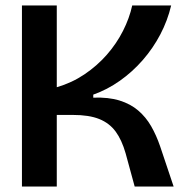

<svg xmlns="http://www.w3.org/2000/svg" viewBox="-20 -680 676 700"><path d="M60 0V-660H187V-362Q242 -378 288 -409Q334 -440 369.5 -480.5Q405 -521 428.5 -567.5Q452 -614 462 -660H604Q591 -605 564.5 -554.5Q538 -504 500.5 -461Q463 -418 417 -385.5Q371 -353 320 -335V-324Q376 -326 416 -313.5Q456 -301 484 -277Q512 -253 531 -220Q550 -187 564 -146L613 0H471L438 -121Q424 -170 401.5 -200.5Q379 -231 342 -246Q305 -261 245 -261H187V0Z"/></svg>

Font: Bricolage Grotesque 60pt SemiBold
Style: Regular
Weight: 600
Version: Version 1.001;gftools[0.9.33.dev8+g029e19f]